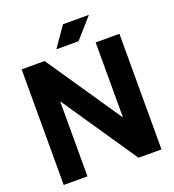

<svg xmlns="http://www.w3.org/2000/svg" viewBox="-156 -1009 1020 1128"><g transform="rotate(-20 353.5 -444.5)"><path d="M191.4 -722.7 510.7 -253.4V-722.7H659.2V0H515.6L196.3 -469.2V0H47.9V-722.7ZM418.5 -763.7H279.8L366.7 -888.7H528.8Z"/></g></svg>

Font: Giphurs
Style: Bold
Weight: 700
Version: Version 0.920; ttfautohint (v1.8.4.7-5d5b)